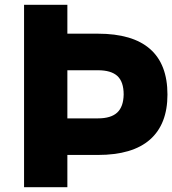

<svg xmlns="http://www.w3.org/2000/svg" viewBox="-20 -778 716 798"><path d="M676 -385Q676 -262 603.5 -198Q531 -134 387 -134H260V0H80V-758H260V-638H387Q531 -638 603.5 -574.5Q676 -511 676 -385ZM494 -385Q494 -438 468 -462Q442 -486 387 -486H260V-286H387Q441 -286 467 -310Q493 -334 494 -385Z"/></svg>

Font: Biryani Heavy
Style: Regular
Weight: 900
Designer: Dan Reynolds and Mathieu Réguer
Foundry: Dan Reynolds and Mathieu Réguer
Version: Version 1.003; ttfautohint (v1.1) -l 5 -r 5 -G 72 -x 0 -D la